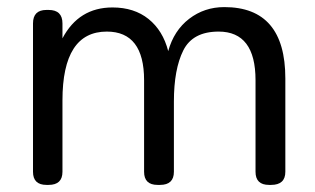

<svg xmlns="http://www.w3.org/2000/svg" viewBox="-20 -521 887 541"><path d="M111 -493H117Q156 -493 156 -455V-413Q202 -500 297 -500Q358 -500 398.5 -467.5Q439 -435 454 -377Q470 -435 513 -468Q556 -501 612 -501Q784 -501 784 -300V-37Q784 0 744 0H738Q700 0 700 -37V-295Q700 -432 596 -432Q523 -432 496.5 -379Q470 -326 470 -235V-37Q470 0 431 0H424Q386 0 386 -37V-295Q386 -432 281 -432Q156 -432 156 -238V-37Q156 0 117 0H111Q73 0 73 -37V-455Q73 -493 111 -493Z"/></svg>

Font: Merge One
Style: Regular
Weight: 400
Designer: Kosal Sen
Foundry: Philatype
Version: Version 1.001